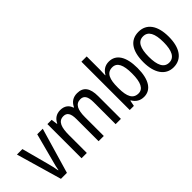

<svg xmlns="http://www.w3.org/2000/svg" viewBox="17 -1443 2135 2135"><g transform="rotate(-45 1085.0 -375.0)"><path d="M158 0H252L409 -537H322L234 -204C222 -160 210 -115 207 -89H203C197 -129 185 -177 174 -219L89 -537H3Z M958 -547C896 -547 851 -519 823 -460H817C801 -513 759 -547 692 -547C635 -547 589 -519 564 -464H559L549 -537H482V0H565V-280C565 -397 587 -474 670 -474C724 -474 750 -437 750 -347V0H832V-296C832 -412 861 -474 937 -474C991 -474 1018 -435 1018 -345V0H1101V-357C1101 -486 1055 -547 958 -547Z M1323 -553V-760H1240V0H1305L1318 -68H1324C1354 -17 1397 10 1458 10C1567 10 1632 -88 1632 -269C1632 -451 1567 -546 1456 -546C1396 -546 1353 -517 1324 -466H1320C1321 -493 1323 -524 1323 -553ZM1438 -474C1513 -474 1546 -405 1546 -270C1546 -129 1511 -61 1440 -61C1357 -61 1323 -127 1323 -260V-275C1323 -395 1348 -474 1438 -474Z M2124 -269C2124 -450 2048 -547 1924 -547C1791 -547 1723 -446 1723 -269C1723 -98 1796 10 1922 10C2055 10 2124 -99 2124 -269ZM1808 -269C1808 -404 1843 -475 1924 -475C2003 -475 2040 -404 2040 -269C2040 -134 2003 -62 1924 -62C1844 -62 1808 -135 1808 -269Z"/></g></svg>

Font: Noto Sans Lao UI Cond
Style: Regular
Weight: 400
Width: 3
Designer: Monotype Design Team
Foundry: Monotype Imaging Inc.
Version: Version 2.000